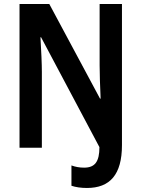

<svg xmlns="http://www.w3.org/2000/svg" viewBox="-20 -734 703 954"><path d="M412 200C526 200 586 134 586 -13V-714H475V-409C475 -371 477 -309 480 -244H477L225 -714H77V0H188V-377C188 -415 185 -482 181 -549H184L474 -3C474 69 452 99 398 99C374 99 354 95 335 88V189C356 196 382 200 412 200Z"/></svg>

Font: Noto Sans Tamil Condensed SemiBold
Style: Regular
Weight: 600
Width: 3
Designer: Jelle Bosma - Monotype Design Team
Foundry: Monotype Imaging Inc.
Version: Version 2.004